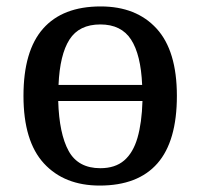

<svg xmlns="http://www.w3.org/2000/svg" viewBox="-20 -567 624 597"><path d="M290 10Q180 10 116.5 -59Q53 -128 53 -269Q53 -409 114 -478Q175 -547 293 -547Q404 -547 467 -478Q530 -409 530 -269Q530 -128 469.5 -59Q409 10 290 10ZM292 -44Q338 -44 366 -68Q394 -92 407.5 -138.5Q421 -185 423 -253H161Q164 -151 193.5 -97.5Q223 -44 292 -44ZM422 -303Q418 -397 387.5 -444Q357 -491 292 -491Q226 -491 196 -444Q166 -397 162 -303Z"/></svg>

Font: ET Text
Style: Regular
Weight: 470
Designer: Monotype Design Team
Foundry: Monotype Imaging Inc.
Version: Version 2.009